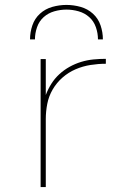

<svg xmlns="http://www.w3.org/2000/svg" viewBox="-20 -760 540 780"><path d="M145 0V-520H166V-374Q175 -398 188.5 -419.5Q202 -441 221 -458.5Q240 -476 262.5 -488.5Q285 -501 309.5 -508.5Q334 -516 359.5 -518.5Q385 -521 410 -521V-501Q379 -501 347.5 -496Q316 -491 287 -478.5Q258 -466 234 -445Q210 -424 194 -396.5Q178 -369 172 -338Q166 -307 166 -276V0ZM102 -600Q102 -629 111.5 -657Q121 -685 142.5 -704.5Q164 -724 192.5 -732Q221 -740 250 -740Q279 -740 307.5 -732Q336 -724 357.5 -704.5Q379 -685 388.5 -657Q398 -629 398 -600H378Q378 -625 369.5 -649.5Q361 -674 342.5 -690.5Q324 -707 299.5 -714Q275 -721 250 -721Q225 -721 200.5 -714Q176 -707 157.5 -690.5Q139 -674 130.5 -649.5Q122 -625 122 -600Z"/></svg>

Font: Iosevka Aile Thin
Style: Regular
Weight: 100
Designer: Belleve Invis
Foundry: Belleve Invis
Version: Version 31.1.0; ttfautohint (v1.8.4)